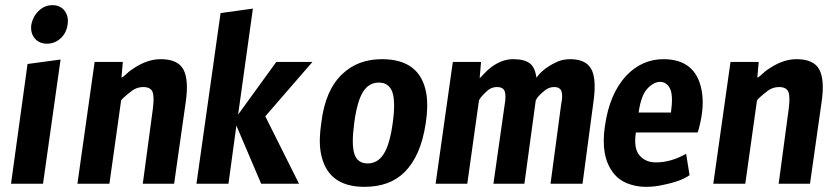

<svg xmlns="http://www.w3.org/2000/svg" viewBox="-20 -712 3223 744"><path d="M101.3 -616Q108 -649.3 130.7 -670.7Q153.3 -692 183.3 -692Q213.3 -692 230 -670.7Q246.7 -649.3 242 -616.7Q237.3 -584 214.7 -563.3Q192 -542.7 162 -542.7Q132 -542.7 114.7 -563.3Q97.3 -584 101.3 -616ZM146.7 0H22.7L86.7 -464L214.7 -481.3Z M346.7 -472H456L450.7 -412H453.3Q460 -416 472.7 -428Q485.3 -440 505.3 -452Q554.7 -482.7 602.7 -482.7Q669.3 -482.7 690.7 -442.7Q712 -402.7 700 -318.7L654.7 0H533.3L572 -288Q578.7 -338.7 570.7 -356.7Q562.7 -374.7 534.7 -374.7Q510.7 -374.7 490.7 -360Q453.3 -330.7 449.3 -322.7L404 0H280Z M834.7 -661.3 960 -678.7 902.7 -268 1050.7 -472H1190.7L1008 -261.3L1138.7 0H992L896 -225.3L865.3 0H741.3Z M1448 -392Q1409.3 -392 1386.7 -356Q1364 -320 1352.7 -236Q1341.3 -152 1353.3 -115.3Q1365.3 -78.7 1404.7 -78.7Q1444 -78.7 1467.3 -116Q1490.7 -153.3 1502 -236.7Q1513.3 -320 1500 -356Q1486.7 -392 1448 -392ZM1632 -349.3Q1640 -302.7 1630 -236Q1620 -169.3 1599.3 -122.7Q1578.7 -76 1548 -45.3Q1490.7 12 1392 12Q1245.3 12 1222.7 -122.7Q1214.7 -169.3 1225.3 -237.3Q1240 -362.7 1306.7 -425.3Q1366.7 -482.7 1460 -482.7Q1609.3 -482.7 1632 -349.3Z M1734.7 -472H1844L1838.7 -409.3Q1845.3 -414.7 1856.7 -427.3Q1868 -440 1884 -452Q1925.3 -482.7 1968 -482.7Q2010.7 -482.7 2032 -467.3Q2053.3 -452 2058.7 -410.7Q2085.3 -449.3 2144 -474.7Q2165.3 -482.7 2189.3 -482.7Q2249.3 -482.7 2270.7 -445.3Q2292 -408 2280 -320L2237.3 0H2113.3L2154.7 -309.3Q2161.3 -340 2156 -357.3Q2150.7 -374.7 2126.7 -374.7Q2106.7 -374.7 2089.3 -360Q2062.7 -338.7 2056 -322.7L2012 0H1892L1936 -309.3Q1941.3 -340 1936 -357.3Q1930.7 -374.7 1905.3 -374.7Q1884 -374.7 1868 -360Q1841.3 -336 1836 -322.7L1790.7 0H1668Z M2454.7 -276H2580Q2589.3 -344 2576 -369.3Q2562.7 -394.7 2538 -394.7Q2513.3 -394.7 2488.7 -368.7Q2464 -342.7 2454.7 -276ZM2521.3 -82.7Q2580 -82.7 2638.7 -116L2652 -33.3Q2620 -9.3 2545.3 5.3Q2517.3 12 2481.3 12Q2445.3 12 2411.3 -1.3Q2377.3 -14.7 2356 -42.7Q2306.7 -106.7 2324 -222.7Q2341.3 -348 2406.7 -418.7Q2468 -482.7 2550.7 -482.7Q2676 -482.7 2698.7 -362.7Q2710.7 -300 2689.3 -218.7Q2685.3 -201.3 2682.7 -198.7H2444Q2434.7 -137.3 2458 -110Q2481.3 -82.7 2521.3 -82.7Z M2810.7 -472H2920L2914.7 -412H2917.3Q2924 -416 2936.7 -428Q2949.3 -440 2969.3 -452Q3018.7 -482.7 3066.7 -482.7Q3133.3 -482.7 3154.7 -442.7Q3176 -402.7 3164 -318.7L3118.7 0H2997.3L3036 -288Q3042.7 -338.7 3034.7 -356.7Q3026.7 -374.7 2998.7 -374.7Q2974.7 -374.7 2954.7 -360Q2917.3 -330.7 2913.3 -322.7L2868 0H2744Z"/></svg>

Font: Timmana
Style: Regular
Weight: 400
Designer: Appaji Ambarisha Darbha
Foundry: Andhrapradesh Society for Knowledge Networks
Version: Version 1.0.4; ttfautohint (v1.2.42-39fb)